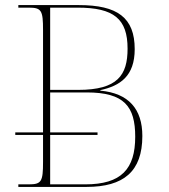

<svg xmlns="http://www.w3.org/2000/svg" viewBox="-20 -734 662 754"><path d="M52 0H320C465 0 539 -60 539 -200C539 -306 485 -368 374 -378V-380C452 -397 509 -435 509 -541C509 -665 441 -714 290 -714H52V-704H93C143 -704 149 -693 149 -616V-214H40V-204H149V-98C149 -21 143 -10 93 -10H52ZM287 -381H177V-704H285C427 -704 481 -660 481 -543C481 -439 442 -381 287 -381ZM315 -10H177V-204H363V-214H177V-371H321C468 -371 511 -316 511 -197C511 -71 457 -10 315 -10Z"/></svg>

Font: Noto Serif Display Thin
Style: Regular
Weight: 100
Designer: Monotype Design Team
Foundry: Monotype Imaging Inc.
Version: Version 2.009